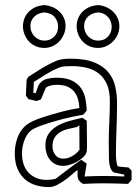

<svg xmlns="http://www.w3.org/2000/svg" viewBox="-20 -721 555 768"><path d="M373.5 -700.7Q389.6 -699.2 404.8 -692.6Q419.9 -686 431.6 -675Q443.4 -664.1 450.4 -648.9Q457.5 -633.8 457.5 -615.2Q457.5 -598.6 450.7 -583Q443.8 -567.4 432.1 -555.4Q420.4 -543.5 405 -536.4Q389.6 -529.3 372.1 -529.3Q352.5 -529.3 336.7 -536.6Q320.8 -543.9 309.8 -556.2Q298.8 -568.4 292.7 -584Q286.6 -599.6 286.6 -616.2Q286.6 -630.4 291.5 -644.5Q296.4 -658.7 306.6 -670.4Q316.9 -682.1 332.3 -690.2Q347.7 -698.2 368.7 -700.2ZM372.1 -671.4Q360.8 -670.4 350.8 -666.5Q340.8 -662.6 333 -655.5Q325.2 -648.4 320.8 -638.4Q316.4 -628.4 316.4 -615.7Q316.4 -605 320.6 -594.5Q324.7 -584 332 -576.2Q339.4 -568.4 349.6 -563.5Q359.9 -558.6 372.6 -558.6Q385.7 -558.6 396 -563.2Q406.2 -567.9 413.1 -575.7Q419.9 -583.5 423.3 -593.3Q426.8 -603 426.8 -613.3Q426.8 -623.5 423.3 -633.5Q419.9 -643.6 413.3 -651.6Q406.7 -659.7 396.5 -665Q386.2 -670.4 372.1 -671.4ZM158.7 -700.7Q174.3 -699.2 189.2 -693.1Q204.1 -687 215.8 -676.5Q227.5 -666 234.9 -650.9Q242.2 -635.7 242.2 -616.7Q242.2 -600.1 235.6 -584.2Q229 -568.4 217.8 -556.2Q206.5 -543.9 190.9 -536.6Q175.3 -529.3 157.2 -529.3Q137.7 -529.3 121.8 -536.6Q106 -543.9 95 -556.2Q84 -568.4 77.9 -584Q71.8 -599.6 71.8 -616.2Q71.8 -630.4 76.7 -644.5Q81.5 -658.7 91.8 -670.4Q102.1 -682.1 117.4 -690.2Q132.8 -698.2 153.8 -700.2ZM157.2 -671.4Q146 -670.4 136 -666.5Q126 -662.6 118.2 -655.5Q110.4 -648.4 106 -638.4Q101.6 -628.4 101.6 -615.7Q101.6 -605 105.7 -594.5Q109.9 -584 117.2 -576.2Q124.5 -568.4 134.8 -563.5Q145 -558.6 157.7 -558.6Q170.9 -558.6 181.2 -563.5Q191.4 -568.4 198.5 -576.2Q205.6 -584 209 -594Q212.4 -604 212.4 -614.7Q212.4 -635.3 199 -652.1Q185.5 -668.9 157.2 -671.4ZM506.3 -38.6V-2Q502.4 2.4 499.3 6.6Q496.1 10.7 492.2 14.6Q467.3 13.7 442.6 12.9Q418 12.2 393.1 12.2Q372.6 12.2 353 12.9Q333.5 13.7 313 14.6Q301.3 8.8 295.7 0.5Q290 -7.8 290 -24.4Q290 -27.3 290.3 -30.8Q290.5 -34.2 290.5 -38.1Q290.5 -39.6 289.6 -39.6Q286.1 -39.6 274.7 -29.1Q263.2 -18.6 247.1 -6.1Q231 6.3 212.2 16.8Q193.4 27.3 175.3 27.3Q148.4 27.3 123.8 20Q99.1 12.7 80.3 -3.4Q61.5 -19.5 50.3 -45.2Q39.1 -70.8 39.1 -107.4Q39.1 -135.7 47.4 -162.8Q55.7 -189.9 72.8 -209Q81.1 -218.3 90.8 -224.9Q100.6 -231.4 111.3 -236.6Q122.1 -241.7 133.5 -245.8Q145 -250 156.2 -253.4Q190.9 -264.6 226.1 -273.9Q261.2 -283.2 297.4 -289.1Q296.9 -307.1 292.2 -323.7Q287.6 -340.3 277.6 -353.3Q267.6 -366.2 250.7 -374Q233.9 -381.8 208 -381.8Q195.3 -381.8 183.6 -379.2Q171.9 -376.5 163.6 -370.6Q158.7 -358.9 153.8 -347.2Q148.9 -335.4 144 -323.7Q139.6 -321.8 135.5 -320.3Q131.3 -318.8 127 -316.9Q118.7 -318.8 110.4 -320.6Q102.1 -322.3 93.8 -324.2L83.5 -338.9L86.4 -401.9Q88.4 -404.8 90.1 -408Q91.8 -411.1 93.8 -414.1Q120.1 -431.2 146.7 -447.5Q173.3 -463.9 202.6 -476.6Q215.8 -482.4 231 -484.4Q246.1 -486.3 261.7 -486.3Q320.8 -486.3 357.4 -471.2Q394 -456.1 414.1 -431.2Q434.1 -406.2 441.2 -374Q448.2 -341.8 448.2 -308.1Q448.2 -257.3 446 -206.1Q443.8 -154.8 443.8 -105Q443.8 -92.3 445.1 -79.8Q446.3 -67.4 450.2 -56.2Q460.9 -53.2 471.7 -53Q482.4 -52.7 493.7 -51.3ZM434.1 -31.7Q427.7 -36.1 424.1 -43.9Q420.4 -51.8 418.5 -61.3Q416.5 -70.8 416 -80.6Q415.5 -90.3 415.5 -99.1V-115.2Q415.5 -123.5 415.3 -131.8Q415 -140.1 415 -148.4Q415 -191.4 417.2 -232.7Q419.4 -273.9 419.4 -316.9Q419.4 -357.4 407.5 -384.3Q395.5 -411.1 374.8 -427.2Q354 -443.4 326.2 -450Q298.3 -456.5 267.1 -456.5Q254.4 -456.5 240.7 -455.8Q227.1 -455.1 215.3 -450.2Q188.5 -439 163.8 -423.8Q139.2 -408.7 115.2 -393.1Q114.7 -382.3 114.3 -371.6Q113.8 -360.8 113.3 -350.1Q115.7 -349.1 117.9 -348.9Q120.1 -348.6 122.6 -348.1Q127 -358.9 130.9 -371.6Q134.8 -384.3 144.5 -393.1Q154.3 -402.3 170.9 -406.2Q187.5 -410.2 206.1 -410.2Q245.1 -410.2 268.6 -398.2Q292 -386.2 304.7 -367.4Q317.4 -348.6 321.8 -325.2Q326.2 -301.8 327.1 -278.8Q323.2 -274.4 320.1 -270.3Q316.9 -266.1 313 -262.2Q229.5 -248 148.9 -220.2Q133.3 -214.8 116.9 -207Q100.6 -199.2 90.8 -185.1Q79.6 -168.9 73.7 -148.2Q67.9 -127.4 67.9 -105.5Q67.9 -84.5 74 -65.4Q80.1 -46.4 92.5 -32.2Q105 -18.1 123.5 -9.8Q142.1 -1.5 167 -1.5Q186 -1.5 202.6 -5.9Q228 -25.4 253.4 -44.7Q278.8 -64 305.2 -82Q310.5 -78.1 315.9 -74.2Q321.3 -70.3 326.7 -66.4L318.4 -15.6Q318.8 -15.6 318.8 -15.4Q318.8 -15.1 319.3 -15.1Q337.9 -16.1 356.7 -16.6Q375.5 -17.1 394.5 -17.1Q415 -17.1 435.8 -16.6Q456.5 -16.1 477.1 -15.1V-22.5ZM287.6 -212.9Q271 -209.5 253.4 -205.3Q235.8 -201.2 221.9 -193.1Q208 -185.1 199 -171.6Q189.9 -158.2 189.9 -135.3Q189.9 -116.2 201.2 -101.3Q212.4 -86.4 233.9 -86.4Q251 -86.4 269 -96.7Q287.1 -106.9 297.9 -122.1L297.4 -220.2ZM327.1 -237.8Q327.1 -211.4 327.6 -186.5Q328.1 -161.6 328.1 -134.8Q328.1 -127.9 327.6 -121.3Q327.1 -114.7 325.2 -109.9Q321.8 -100.6 311.8 -91.3Q301.8 -82 288.6 -74.5Q275.4 -66.9 260.7 -62.3Q246.1 -57.6 232.9 -57.6Q214.4 -57.6 200.9 -64.7Q187.5 -71.8 178.7 -83.3Q169.9 -94.7 165.8 -109.4Q161.6 -124 161.6 -139.2Q161.6 -167.5 174.8 -186.3Q188 -205.1 209.2 -217.3Q230.5 -229.5 256.8 -236.8Q283.2 -244.1 309.6 -250Z"/></svg>

Font: XB Kayhan Pook
Style: Regular
Weight: 700
Designer: Behnam
Foundry: Irmug
Version: Version 7.300 2009